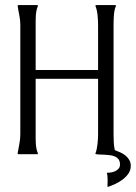

<svg xmlns="http://www.w3.org/2000/svg" viewBox="-20 -608 536 757"><path d="M401.9 73.2Q409.2 73.2 418.2 71.8Q427.2 70.3 435.1 66.4Q442.9 62.5 448 56.4Q453.1 50.3 453.1 40.5Q453.1 28.3 447.8 20.8Q442.4 13.2 433.6 9.3Q424.8 5.4 414.1 3.9Q403.3 2.4 392.6 2Q381.8 1.5 372.3 1.2Q362.8 1 356.4 -1V-3.9Q359.4 -10.7 361.3 -20.5Q363.3 -30.3 364.5 -40.5Q365.7 -50.8 366.2 -60.8Q366.7 -70.8 366.7 -78.6V-297.4H120.6V-78.6Q120.6 -70.8 120.6 -60.8Q120.6 -50.8 121.3 -40.5Q122.1 -30.3 124 -20.8Q126 -11.2 129.4 -3.9L128.9 0H52.7L49.3 -2Q52.2 -21 56.2 -40Q60.1 -59.1 60.1 -78.6V-509.3Q60.1 -528.8 56.2 -547.9Q52.2 -566.9 49.3 -586.4L52.7 -587.9H127.4L129.4 -586.9V-584Q126 -576.7 124 -567.1Q122.1 -557.6 121.3 -547.4Q120.6 -537.1 120.6 -527.1Q120.6 -517.1 120.6 -509.3V-332H366.7V-509.3Q366.7 -516.6 366.2 -526.9Q365.7 -537.1 364.7 -547.4Q363.8 -557.6 361.6 -567.4Q359.4 -577.1 356.4 -584V-586.9Q356.9 -586.9 357.9 -587.4Q358.9 -587.9 359.4 -587.9H434.1L436 -586.9H437V-584Q433.6 -576.7 431.6 -567.1Q429.7 -557.6 429 -547.4Q428.2 -537.1 428 -527.1Q427.7 -517.1 427.7 -509.3V-78.6Q427.7 -63 428.5 -47.4Q429.2 -31.7 432.6 -16.1Q443.4 -12.2 454.6 -7.1Q465.8 -2 474.9 5.4Q483.9 12.7 489.7 22.7Q495.6 32.7 495.6 45.9Q495.6 62.5 486.6 75.9Q477.5 89.4 463.9 99.6Q450.2 109.9 434.6 117.2Q418.9 124.5 405.3 128.9L403.8 128.4Q403.8 121.6 404.1 115.2Q404.3 108.9 404.3 102.1Q404.3 95.2 403.8 88.1Q403.3 81.1 401.4 74.2Z"/></svg>

Font: CAT Linz
Style: Regular
Weight: 400
Designer: Peter Wiegel
Foundry: Peter Wiegel
Version: Version 1.08